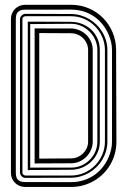

<svg xmlns="http://www.w3.org/2000/svg" viewBox="-20 -767 547 788"><path d="M24.9 -690.4Q25.1 -702.4 29.5 -712.5Q33.9 -722.7 41.3 -730.1Q48.6 -737.5 58.5 -742.1Q68.4 -746.6 80.1 -747.3H272.7Q311.5 -747.1 345.1 -732.5Q378.7 -718 403.4 -692.7Q428.2 -667.5 442.4 -633.5Q456.5 -599.6 456.5 -560.8L457.8 -185.8Q457.8 -159.9 451.3 -136.1Q444.8 -112.3 432.9 -91.7Q420.9 -71 404.1 -54.2Q387.2 -37.4 366.7 -25.3Q346.2 -13.2 322.4 -6.5Q298.6 0.2 272.7 0.2H80.1Q68.4 -0.5 58.5 -5Q48.6 -9.5 41.3 -17Q33.9 -24.4 29.5 -34.5Q25.1 -44.7 24.9 -56.6ZM84 -727.3Q72 -727.3 64.5 -724.5Q56.9 -721.7 52.5 -716.6Q48.1 -711.4 46.5 -704.2Q44.9 -697 44.9 -688.2V-58.8Q44.9 -50 46.5 -42.8Q48.1 -35.6 52.5 -30.5Q56.9 -25.4 64.5 -22.6Q72 -19.8 84 -19.8L271.5 -19.5Q297.9 -19.5 321.4 -26.6Q345 -33.7 364.7 -46.9Q384.5 -60.1 400 -79Q415.5 -97.9 425.8 -121.8Q432.4 -137.7 436 -153.1Q439.7 -168.5 439.7 -185.8V-561.3Q439.7 -578.6 436 -594Q432.4 -609.4 425.8 -625.2Q415.5 -649.2 400 -668.1Q384.5 -687 364.7 -700.2Q345 -713.4 321.4 -720.5Q297.9 -727.5 271.5 -727.5ZM62 -688.2Q62 -692.4 63.8 -696.3Q65.7 -700.2 68.8 -703.4Q72 -706.5 75.9 -708.4Q79.8 -710.2 84 -710.2L272.9 -709.5Q292.2 -709.2 310.8 -703.9Q329.3 -698.5 345.7 -689Q362.1 -679.4 375.9 -666Q389.6 -652.6 399.5 -636.2Q409.4 -619.9 415 -600.8Q420.7 -581.8 420.7 -561.3V-185.8Q420.7 -165 415 -146.1Q409.4 -127.2 399.5 -110.8Q389.6 -94.5 375.9 -81.1Q362.1 -67.6 345.7 -58.1Q329.3 -48.6 310.8 -43.2Q292.2 -37.8 272.9 -37.6L84 -36.9Q79.8 -36.9 75.9 -38.7Q72 -40.5 68.8 -43.7Q65.7 -46.9 63.8 -50.8Q62 -54.7 62 -58.8ZM85 -700.4Q80.6 -700.4 76.3 -697.4Q72 -694.3 72 -688.2V-58.8Q72 -52.7 76.3 -49.7Q80.6 -46.6 85 -46.6H271.7Q301 -46.6 326.3 -58Q351.6 -69.3 370.4 -88.5Q389.2 -107.7 399.9 -132.8Q410.6 -158 410.6 -185.8V-561.3Q410.6 -589.1 399.9 -614.3Q389.2 -639.4 370.4 -658.6Q351.6 -677.7 326.3 -689.1Q301 -700.4 271.7 -700.4ZM272.7 -677.2Q297.1 -677 318.5 -668.2Q339.8 -659.4 355.7 -644Q371.6 -628.7 380.6 -607.4Q389.6 -586.2 389.6 -561.3V-186Q389.6 -161.6 380.2 -140.5Q370.8 -119.4 354.7 -103.8Q338.6 -88.1 317.1 -79.2Q295.7 -70.3 271.5 -70.3L94 -69.1V-678.2L272.7 -677.5ZM104 -79.1H273.4Q295.2 -79.3 314.5 -87.9Q333.7 -96.4 348.3 -111Q362.8 -125.5 371.2 -144.8Q379.6 -164.1 379.6 -186V-561.3Q379.6 -583 371.1 -602.7Q362.5 -622.3 347.8 -637.1Q333 -651.9 313.4 -660.6Q293.7 -669.4 271.7 -669.4L104 -668.2ZM271.5 -650.1V-650.4H271.7Q290 -649.7 306.2 -642.7Q322.3 -635.7 334.4 -623.9Q346.4 -612.1 353.5 -596.1Q360.6 -580.1 360.6 -561.3V-186Q360.6 -168 353.5 -151.9Q346.4 -135.7 334.4 -123.5Q322.3 -111.3 306.2 -104.1Q290 -96.9 271.7 -96.9L122.1 -96.2V-650.4ZM141.1 -116 273.2 -116.9Q287.1 -117.2 299.6 -122.8Q312 -128.4 321.3 -137.7Q330.6 -147 336.1 -159.4Q341.6 -171.9 341.6 -186V-561.3Q341.6 -575.9 335.9 -588.5Q330.3 -601.1 320.8 -610.5Q311.3 -619.9 298.6 -625.1Q285.9 -630.4 271.7 -630.4H271.5V-630.6L141.1 -631.3Z"/></svg>

Font: TafelwerkOT
Style: Regular
Weight: 400
Designer: Peter Wiegel
Foundry: Peter Wiegel, based on an original design named Oxford by Christine Lord, 1969
Version: Version 1.000